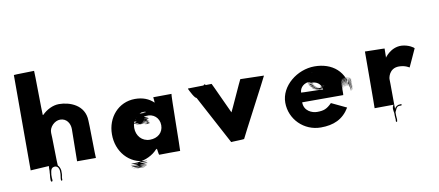

<svg xmlns="http://www.w3.org/2000/svg" viewBox="-68 -1017 2918 1275"><g transform="rotate(-10 1391.0 -379.5)"><path d="M203 -133V-156C205 -157 207 -159 205 -162C201 -169 194 -161 194 -156V-133C194 -128 193 -125 193 -119C193 -113 192 -108 192 -102V-85C192 -83 191 -80 191 -77C191 -71 190 -65 190 -59C188 -50 188 -40 188 -30C188 -23 188 -19 190 -15C193 -11 200 -15 200 -18V-22V-30C200 -31 199 -33 199 -34V-39V-58C203 -85 203 -106 230 -108H234C251 -105 258 -93 260 -75V-70V-59V-53C260 -43 256 -33 256 -23V-18V-12C256 -10 258 -8 260 -8C262 -8 265 -10 265 -12V-18V-23C265 -33 269 -42 269 -53V-59V-64V-75C268 -89 260 -105 252 -112C250 -113 248 -331 246 -332C244 -371 282 -409 320 -409C363 -409 386 -372 386 -334C385 -334 384 -117 383 -117H510C508 -117 506 -370 504 -370C502 -477 401 -512 330 -512C288 -512 246 -490 216 -460C214 -460 213 -459 212 -459C210 -459 208 -759 206 -758C204 -757 70 -756 69 -754V-111L202 -119C202 -125 203 -128 203 -133Z M642 -253C641 -137 721 -43 833 -41C885 -39 720 -35 832 -30C884 -25 718 -22 830 -20C882 -18 716 -15 827 -13C878 -11 711 -9 822 -8C873 -7 705 -5 813 -3C862 -1 692 -1 800 -1C847 -1 679 -2 789 -3C839 -4 671 -6 779 -9C828 -12 659 -15 770 -20C821 -24 656 -27 769 -29C823 -32 660 -36 777 -40C834 -45 882 -70 912 -103C914 -104 917 -106 919 -107C921 -108 924 -65 928 -65C933 -66 1067 -66 1069 -66C1071 -66 1074 -450 1078 -449L955 -448C956 -448 958 -411 958 -411C926 -442 885 -458 833 -458C721 -458 642 -366 642 -253ZM795 -269C795 -325 835 -365 885 -366C934 -369 833 -367 881 -367C931 -367 826 -363 876 -363C926 -363 826 -360 876 -360C925 -360 826 -359 876 -359C925 -357 825 -354 875 -354C923 -354 821 -355 869 -355C911 -355 839 -357 839 -357C883 -357 779 -355 827 -354C874 -353 772 -352 820 -350C867 -348 764 -345 810 -340C855 -335 751 -331 800 -327C848 -323 748 -318 801 -311C853 -305 758 -300 813 -296C868 -292 772 -290 825 -289C878 -288 783 -286 839 -286C895 -286 802 -286 857 -289C911 -291 815 -293 867 -295C919 -297 821 -299 874 -302C925 -305 827 -310 878 -310C928 -310 828 -302 879 -300C929 -298 829 -297 880 -295C930 -293 830 -288 881 -288C931 -288 831 -284 881 -284C931 -284 832 -282 883 -281C933 -280 834 -280 886 -280C937 -280 838 -280 889 -281C939 -282 840 -285 890 -285C940 -285 840 -289 890 -289C939 -289 839 -296 889 -296C939 -296 839 -301 889 -301C938 -301 837 -306 887 -311C936 -316 836 -321 886 -323C935 -325 836 -329 886 -334C936 -340 975 -306 975 -256C975 -206 937 -174 885 -174C831 -174 795 -216 795 -269Z M1352 -468C1351 -467 1192 -466 1192 -465V-462C1196 -453 1229 -384 1240 -395C1257 -410 1270 -429 1285 -446C1289 -451 1316 -463 1310 -471C1306 -476 1300 -471 1298 -468C1292 -461 1284 -459 1278 -452C1263 -437 1251 -418 1236 -403C1235 -406 1231 -410 1229 -413C1224 -426 1217 -434 1210 -445L1413 -65C1412 -66 1502 -68 1501 -70C1500 -72 1705 -460 1704 -462L1545 -466C1544 -467 1450 -258 1449 -259C1448 -259 1353 -469 1352 -468Z M2201 -270C2201 -406 2201 -268 2201 -274C2201 -410 2201 -271 2201 -277C2201 -412 2202 -275 2202 -280C2202 -416 2202 -276 2203 -282C2203 -418 2204 -279 2205 -286C2206 -422 2207 -284 2208 -290C2210 -426 2211 -287 2212 -293C2214 -429 2216 -289 2217 -295C2218 -431 2218 -290 2219 -296C2220 -431 2222 -291 2223 -297C2224 -432 2225 -293 2227 -298C2229 -433 2231 -293 2233 -298C2235 -433 2237 -293 2240 -298C2242 -433 2245 -292 2248 -297C2250 -432 2252 -291 2255 -296C2257 -431 2259 -290 2261 -294C2263 -428 2265 -286 2266 -290C2267 -424 2268 -283 2269 -287C2270 -421 2270 -278 2270 -282C2270 -416 2270 -277 2270 -277C2270 -410 2269 -268 2269 -272C2268 -405 2269 -263 2268 -267C2268 -401 2266 -261 2265 -265C2264 -399 2263 -257 2261 -262C2259 -396 2258 -256 2257 -261C2256 -396 2255 -255 2254 -260C2253 -395 2162 -464 2044 -464C1928 -464 1812 -373 1812 -260C1812 -148 1903 -57 2017 -57C2103 -57 2167 -84 2211 -157C2209 -157 2112 -205 2110 -205C2076 -171 2055 -163 2010 -163C1976 -163 1923 -184 1923 -243H2200C2201 -249 2201 -258 2201 -264ZM1927 -308C1929 -343 1957 -370 2003 -370C2045 -370 1963 -369 2010 -369C2051 -369 1967 -369 2015 -369H2021C2062 -369 1980 -369 2028 -369H2047C2088 -369 2005 -369 2052 -369C2093 -369 2010 -370 2057 -370C2097 -370 2014 -371 2062 -372C2103 -373 2020 -373 2068 -375C2109 -377 2026 -379 2073 -381C2113 -383 2030 -385 2076 -387C2116 -389 2031 -391 2077 -394C2116 -397 2031 -400 2076 -402C2115 -404 2029 -406 2074 -408C2112 -410 2026 -413 2070 -415C2107 -417 2020 -417 2063 -419C2099 -421 2012 -422 2054 -423C2090 -424 2003 -424 2046 -424C2082 -424 1995 -424 2038 -424C2038 -424 1988 -425 2031 -425C2031 -425 1980 -424 2024 -424C2061 -424 1975 -424 2019 -424C2056 -424 1970 -423 2014 -423C2052 -422 1966 -422 2010 -421C2048 -420 1961 -419 2005 -418C2042 -417 1956 -416 2000 -414C2037 -412 1951 -411 1995 -409C2033 -407 1947 -406 1992 -404C2030 -402 1945 -401 1990 -400C2029 -399 1943 -397 1989 -396C2028 -395 1943 -392 1989 -392C2028 -392 1943 -389 1989 -389C2028 -389 1943 -385 1989 -385C2028 -385 1943 -382 1989 -382C2028 -382 1943 -379 1989 -377C2028 -375 1944 -374 1990 -372C2030 -370 1946 -369 1992 -367C2031 -366 1947 -365 1993 -363C2032 -361 1948 -359 1995 -357C2035 -355 1950 -351 1997 -351C2036 -351 1954 -347 2000 -347C2040 -347 1955 -344 2002 -342C2042 -340 1959 -339 2005 -338C2045 -337 1961 -335 2008 -333C2048 -331 1965 -329 2012 -329C2051 -329 1968 -326 2014 -326C2054 -326 1971 -323 2018 -322C2058 -321 1974 -319 2022 -318C2063 -317 1980 -315 2028 -315C2067 -315 1987 -313 2033 -313C2074 -313 1990 -311 2037 -310C2078 -309 1996 -308 2044 -308C2085 -308 2003 -308 2050 -308C2090 -308 2007 -307 2054 -307H2058C2099 -307 2016 -308 2063 -308C2104 -308 2021 -309 2070 -311C2112 -313 2030 -314 2077 -315C2117 -316 2034 -318 2081 -318C2120 -318 2036 -320 2082 -320C2122 -320 2038 -322 2084 -323C2123 -324 2037 -325 2082 -326C2120 -327 2034 -328 2079 -328C2117 -328 2031 -326 2076 -326C2115 -326 2028 -325 2074 -325C2112 -325 2026 -323 2071 -322C2109 -321 2023 -320 2066 -319C2103 -317 2016 -316 2061 -316C2099 -316 2013 -316 2058 -316H2055C2094 -316 2005 -317 2051 -317C2089 -317 2002 -317 2045 -317C2082 -317 1996 -317 2041 -318C2079 -319 1993 -319 2037 -320C2075 -321 1988 -322 2032 -323C2070 -324 1983 -325 2027 -326C2065 -327 1979 -327 2024 -328C2062 -329 1976 -332 2021 -332C2060 -332 1972 -335 2018 -335C2056 -335 1970 -337 2015 -338C2053 -340 1968 -341 2013 -342C2052 -343 1965 -344 2010 -346C2048 -348 1963 -350 2008 -351C2046 -353 1960 -353 2005 -355C2043 -357 1958 -358 2003 -360C2042 -362 2069 -342 2075 -303C2074 -305 1928 -306 1927 -308Z M2555 -108H2560H2566H2567C2573 -109 2572 -118 2566 -117H2565H2561C2542 -117 2530 -107 2523 -94C2522 -92 2522 -293 2521 -292C2520 -300 2529 -366 2597 -366C2641 -366 2666 -346 2666 -347C2666 -349 2721 -464 2721 -467C2721 -470 2687 -496 2638 -499C2563 -502 2521 -436 2522 -438C2523 -440 2522 -441 2523 -442L2524 -500C2525 -501 2392 -502 2392 -503C2392 -503 2391 -120 2390 -121L2520 -122C2513 -121 2509 -104 2509 -95C2509 -84 2512 -75 2513 -66V-60V-48C2513 -43 2514 -39 2514 -34C2514 -30 2515 -26 2515 -23C2515 -21 2514 -18 2514 -16V-11C2514 -9 2516 -6 2518 -6C2520 -6 2523 -9 2523 -11V-15C2523 -18 2524 -21 2524 -24C2524 -27 2523 -31 2523 -34C2523 -39 2522 -43 2522 -48V-60V-67V-71C2530 -84 2533 -108 2555 -108Z"/></g></svg>

Font: Hussar Wojna
Style: 3
Weight: 400
Designer: Robert Jablonski
Foundry: Cannot Into Space Fonts
Version: Version 1.01